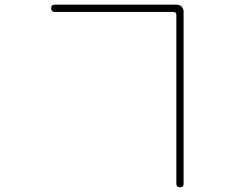

<svg xmlns="http://www.w3.org/2000/svg" viewBox="-20 -763 1020 822"><path d="M766 -352V-712C766 -731 754 -743 735 -743H482H214C204 -743 199 -738 199 -728C199 -718 204 -712 214 -712H722C731 -712 735 -708 735 -699V24C735 34 741 39 751 39C761 39 766 34 766 24V-352Z"/></svg>

Font: GenSenRounded2 TW EL
Style: Regular
Weight: 250
Version: Version 2.100;PS 2.1;hotconv 16.6.51;makeotf.lib2.5.65220 DE